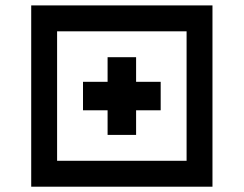

<svg xmlns="http://www.w3.org/2000/svg" viewBox="-20 -704 919 724"><path d="M195.3 -585.9V-97.7H683.6V-585.9ZM97.7 -683.6H781.2V0H97.7ZM493.2 -288.1V-195.3H385.7V-288.1H293V-395.5H385.7V-488.3H493.2V-395.5H585.9V-288.1Z"/></svg>

Font: BabelStone Club Penguin
Style: Regular
Weight: 400
Designer: Andrew West
Foundry: BabelStone
Version: Version 1.02 November 6, 2013